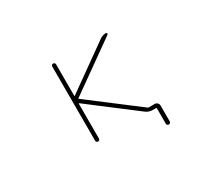

<svg xmlns="http://www.w3.org/2000/svg" viewBox="-120 -779 1240 1108"><g transform="rotate(-30 500.0 -224.5)"><path d="M711.9 82V-19.5Q711.9 -24.4 708 -24.4H685.5Q661.1 -24.4 641.6 -39.1L337.9 -270.5Q335 -272.5 335 -268.6V-36.1Q335 -31.2 331.1 -27.8Q327.1 -24.4 322.3 -24.4Q317.4 -24.4 313.5 -27.8Q309.6 -31.2 309.6 -36.1V-532.2Q309.6 -537.1 313.5 -540.5Q317.4 -543.9 322.3 -543.9Q327.1 -543.9 331.1 -540.5Q335 -537.1 335 -532.2V-321.3Q335 -317.4 337.9 -320.3L633.8 -531.2Q652.3 -543.9 673.8 -543.9Q677.7 -543.9 679.7 -539.1Q681.6 -534.2 677.7 -531.2L349.6 -297.9Q345.7 -295.9 349.6 -293L668 -50.8Q670.9 -48.8 675.8 -48.8H713.9Q723.6 -48.8 731 -41.5Q738.3 -34.2 738.3 -24.4V82Q738.3 87.9 734.4 91.3Q730.5 94.7 725.1 94.7Q719.7 94.7 715.8 91.3Q711.9 87.9 711.9 82Z"/></g></svg>

Font: Rounded-X Mgen+ 2m thin
Style: Regular
Weight: 100
Designer: [Source Han Sans]
Ryoko NISHIZUKA  (kana & ideographs); Paul D. Hunt (Latin, Greek & Cyrillic); Wenlong ZHANG  (bopomofo
Version: Version 1.059.20150602